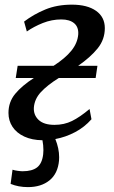

<svg xmlns="http://www.w3.org/2000/svg" viewBox="-20 -578 478 805"><path d="M307.5 -302H388.5L381 -251H226.5Q178.5 -221 151.8 -192.2Q125 -163.5 122 -127.5Q120 -96 142 -75.2Q164 -54.5 208.5 -54.5Q249 -54.5 282 -70.8Q315 -87 355.5 -121L363.5 -78Q334 -44.5 294.5 -23.8Q255 -3 212 5Q228 44.5 228 81Q228 90.5 227.5 95Q222.5 150 187.5 178.2Q152.5 206.5 97 206.5Q57.5 206.5 24.5 193L32.5 133.5Q41.5 136.5 54 138.2Q66.5 140 75 140Q114.5 140 135.5 123.8Q156.5 107.5 161 69Q162 58 162 51.5Q162 31 158 10Q114 9.5 81.8 -5.5Q49.5 -20.5 32.5 -46.2Q15.5 -72 15.5 -104.5Q15.5 -150 43.2 -184Q71 -218 122 -251H46L54 -302H204.5Q254 -334 279.5 -365.8Q305 -397.5 308 -433.5Q310 -464.5 291 -480.5Q272 -496.5 237 -496.5Q197 -496.5 159.5 -481.5Q122 -466.5 92.5 -446L81 -487.5Q121 -518 170 -538.2Q219 -558.5 281.5 -558.5Q346 -558.5 382.8 -532.5Q419.5 -506.5 419.5 -460Q419.5 -412.5 389.5 -375.2Q359.5 -338 307.5 -302Z"/></svg>

Font: Merriweather Text
Style: Italic
Weight: 400
Italic angle: -7.8°
Designer: Eben Sorkin
Foundry: Eben Sorkin
Version: Version 2.100